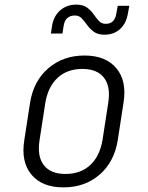

<svg xmlns="http://www.w3.org/2000/svg" viewBox="-20 -800 640 830"><path d="M254 10Q162 10 116 -45Q70 -100 85 -194L110 -356Q125 -450 189 -505Q253 -560 345 -560Q437 -560 483 -505Q529 -450 514 -356L489 -194Q474 -100 410.5 -45Q347 10 254 10ZM263 -48Q328 -48 369.5 -86Q411 -124 423 -194L448 -356Q459 -426 429.5 -464Q400 -502 336 -502Q271 -502 229.5 -464Q188 -426 176 -356L151 -194Q140 -124 169.5 -86Q199 -48 263 -48ZM432 -650Q403 -650 386 -662.5Q369 -675 357 -691.5Q345 -708 333.5 -720.5Q322 -733 304 -733Q262 -733 255 -688L250 -655H200L205 -688Q212 -731 240.5 -755.5Q269 -780 310 -780Q339 -780 356 -767.5Q373 -755 384.5 -738.5Q396 -722 407.5 -709.5Q419 -697 437 -697Q476 -697 483 -742L489 -775H539L533 -742Q526 -699 499 -674.5Q472 -650 432 -650Z"/></svg>

Font: NKDuy Mono ExtraLight
Style: Italic
Weight: 200
Italic angle: -9°
Monospace: yes
Designer: NKDuy
Foundry: NKDuy
Version: Version 2.251; ttfautohint (v1.8.4.7-5d5b)